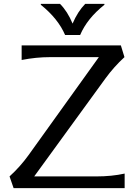

<svg xmlns="http://www.w3.org/2000/svg" viewBox="-20 -972 703 992"><path d="M190.9 -952.1H290Q328.6 -913.6 355 -850.1Q381.3 -912.1 420.4 -952.1H519.5V-947.3Q430.2 -876.5 394 -791H316.4Q280.3 -875.5 190.9 -947.3ZM50.3 0 29.3 -60.5Q84.5 -110.8 127.4 -170.4L490.7 -676.8H238.3Q166.5 -676.8 91.8 -662.1V-737.3H604.5L623 -676.8Q568.8 -627 524.9 -566.9L156.7 -60.5H477.5Q557.6 -60.5 624 -75.2V0Z"/></svg>

Font: Classica
Style: Book
Weight: 400
Version: Version 1.001